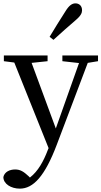

<svg xmlns="http://www.w3.org/2000/svg" viewBox="-22 -849 603 1142"><path d="M296 -612C339 -652 382 -689 428 -729C460 -756 466 -773 466 -788C466 -816 447 -829 427 -829C407 -829 389 -817 368 -783C334 -730 303 -680 273 -630ZM561 -519H349V-485L448 -474L310 -85L166 -475L261 -485V-519H1V-485L63 -477L267 32L262 44C237 110 205 169 156 207L148 199C119 172 99 159 68 159C36 159 5 173 -2 204C-2 245 44 273 96 273C176 273 245 199 316 11L500 -475L561 -485Z"/></svg>

Font: Noto Serif SC Medium
Style: Regular
Weight: 500
Designer: Ryoko NISHIZUKA 西塚涼子 (kana & ideographs); Frank Grießhammer (Latin, Greek & Cyrillic); Wenlong ZHANG 张文龙 (bopomofo); San
Foundry: Adobe Systems Incorporated
Version: Version 1.001;PS 1.001;hotconv 16.6.54;makeotf.lib2.5.65590